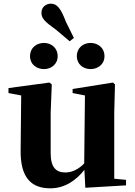

<svg xmlns="http://www.w3.org/2000/svg" viewBox="-20 -1005 731 1042"><path d="M219 -630C257 -630 293 -656 293 -700C293 -746 257 -772 219 -772C178 -772 143 -746 143 -700C143 -656 178 -630 219 -630ZM358 -781 381 -799 338 -886C309 -963 288 -985 256 -985C231 -985 205 -968 205 -936C205 -905 222 -888 286 -842ZM472 -630C511 -630 547 -656 547 -700C547 -746 511 -772 472 -772C432 -772 397 -746 397 -700C397 -656 432 -630 472 -630ZM443 14 664 1V-29L600 -35V-393L604 -547L593 -557L374 -522V-500L441 -487L437 -118C408 -88 373 -69 335 -69C286 -69 255 -94 255 -174V-393L261 -547L248 -557L26 -527V-500L95 -487L92 -189C90 -37 153 17 253 17C330 17 391 -24 438 -83Z"/></svg>

Font: Source Han Serif KR Heavy
Style: Regular
Weight: 900
Designer: Ryoko NISHIZUKA 西塚涼子 (kana & ideographs); Frank Grießhammer (Latin, Greek & Cyrillic); Wenlong ZHANG 张文龙 (bopomofo); San
Foundry: Adobe
Version: Version 2.001;hotconv 1.1.0;makeotfexe 2.6.0